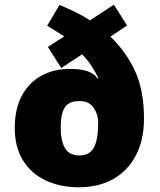

<svg xmlns="http://www.w3.org/2000/svg" viewBox="-20 -789 681 819"><path d="M233.9 -768.1Q272.9 -751.5 304.9 -735.8Q336.9 -720.2 363.8 -702.1L465.8 -769L522 -680.2L451.2 -632.8Q521.5 -564 557.9 -481.9Q594.2 -399.9 594.2 -283.2Q594.2 -192.9 560.1 -127Q525.9 -61 463.6 -25.6Q401.4 9.8 316.9 9.8Q237.3 9.8 175.5 -19Q113.8 -47.9 78.4 -104.2Q43 -160.6 43 -243.2Q43 -325.7 73.7 -381.8Q104.5 -438 157.5 -466.6Q210.4 -495.1 276.9 -495.1Q325.7 -495.1 354.5 -484.6Q383.3 -474.1 396 -454.1L399.9 -456.1Q385.7 -483.4 369.9 -508.3Q354 -533.2 330.1 -557.1L241.2 -499L184.1 -588.9L253.9 -633.8Q238.8 -643.6 219.2 -655.8Q199.7 -668 181.2 -679.2ZM318.8 -357.9Q273.9 -357.9 256.3 -330.8Q238.8 -303.7 238.8 -244.1Q238.8 -190.9 256.6 -158.4Q274.4 -126 318.8 -126Q363.3 -126 381.1 -160.6Q398.9 -195.3 398.9 -266.1Q398.9 -300.8 379.6 -329.3Q360.4 -357.9 318.8 -357.9Z"/></svg>

Font: Open Sans ExtraBold
Style: Regular
Weight: 800
Designer: Monotype Design Team
Foundry: Monotype Imaging Inc.
Version: Version 3.003; ttfautohint (v1.8.4)